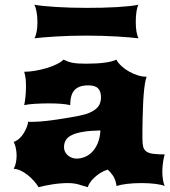

<svg xmlns="http://www.w3.org/2000/svg" viewBox="-20 -776 708 801"><path d="M37.1 -71.8Q43.5 -83 46.4 -97.7Q49.3 -112.3 49.3 -127.4Q49.3 -143.1 45.9 -158.7Q42.5 -174.3 37.1 -184.1Q50.3 -188.5 60.8 -198.2Q71.3 -208 78.9 -220.2Q86.4 -232.4 91.3 -245.1Q96.2 -257.8 97.7 -268.6Q100.1 -267.6 103 -267.6Q106 -267.6 109.4 -267.6Q145.5 -267.6 196.8 -274.4Q248 -281.2 307.6 -292.5Q335.4 -297.9 353.5 -305.7Q371.6 -313.5 382.3 -323.5Q393.1 -333.5 397.2 -345.2Q401.4 -356.9 401.4 -370.1Q401.4 -394 389.4 -407Q377.4 -419.9 348.1 -419.9Q309.6 -419.9 291.3 -400.6Q272.9 -381.3 272.9 -337.4Q256.8 -341.3 233.9 -343Q210.9 -344.7 183.1 -344.7Q168.9 -344.7 154.5 -344.2Q140.1 -343.8 126.5 -343Q112.8 -342.3 101.1 -340.8Q89.4 -339.4 81.1 -337.4Q84 -352.5 86.2 -371.6Q88.4 -390.6 88.4 -416Q88.4 -424.3 88.1 -431.4Q87.9 -438.5 87.2 -445.3Q86.4 -452.1 85 -459.7Q83.5 -467.3 81.1 -476.6Q101.6 -476.6 126 -480.7Q150.4 -484.9 173.6 -491.7Q196.8 -498.5 215.8 -507.8Q234.9 -517.1 245.1 -527.3Q253.9 -522.9 262.2 -519.8Q270.5 -516.6 281.2 -514.4Q292 -512.2 306.2 -511.2Q320.3 -510.3 340.3 -510.3Q386.2 -510.3 418.7 -514.9Q451.2 -519.5 465.3 -527.3Q473.1 -512.7 487.8 -499.5Q502.4 -486.3 519.8 -476.8Q537.1 -467.3 554.9 -461.7Q572.8 -456.1 587.4 -456.1H591.8Q587.4 -445.3 584.5 -426.3Q581.5 -407.2 579.6 -383.5Q577.6 -359.9 576.7 -333.5Q575.7 -307.1 575 -281.5Q574.2 -255.9 574.2 -233.4Q574.2 -210.9 574.2 -195.3Q574.2 -175.3 577.6 -162.8Q581.1 -150.4 591.1 -143.6Q601.1 -136.7 619.4 -134.3Q637.7 -131.8 667 -131.8Q665 -126 663.3 -117.4Q661.6 -108.9 660.2 -99.1Q658.7 -89.4 658 -79.6Q657.2 -69.8 657.2 -61.5Q657.2 -23.4 667 0Q655.3 -5.4 628.9 -8.8Q602.5 -12.2 571.3 -12.2Q536.1 -12.2 509 -8.8Q481.9 -5.4 466.3 0Q462.4 -26.9 451.4 -43Q440.4 -59.1 429.2 -68.4Q412.1 -63 397.9 -54Q383.8 -44.9 372.8 -34.4Q361.8 -23.9 355 -13.4Q348.1 -2.9 346.2 4.9Q335 2 325.9 -1Q316.9 -3.9 307.6 -6.6Q298.3 -9.3 287.6 -10.7Q276.9 -12.2 262.2 -12.2Q247.1 -12.2 230.2 -10.7Q213.4 -9.3 196.8 -6.6Q180.2 -3.9 165.8 -1Q151.4 2 141.1 4.9Q132.8 -8.8 120.6 -22.2Q108.4 -35.6 94.5 -46.6Q80.6 -57.6 65.7 -64.5Q50.8 -71.3 37.1 -71.8ZM247.1 -162.6Q247.1 -150.9 252 -141.8Q256.8 -132.8 264.4 -126.7Q272 -120.6 281.2 -117.4Q290.5 -114.3 299.3 -114.3Q315.4 -114.3 332.3 -120.6Q349.1 -127 363.3 -140.9Q377.4 -154.8 387.2 -177.2Q397 -199.7 398.9 -231.9Q356.9 -231 327.9 -226.3Q298.8 -221.7 280.8 -213.1Q262.7 -204.6 254.9 -191.9Q247.1 -179.2 247.1 -162.6ZM123.5 -616.2Q128.9 -624.5 132.6 -642.3Q136.2 -660.2 136.2 -684.1Q136.2 -707.5 132.3 -727.8Q128.4 -748 123 -756.3Q138.7 -753.4 162.6 -751Q186.5 -748.5 215.3 -746.8Q244.1 -745.1 276.6 -744.1Q309.1 -743.2 342.3 -743.2Q374.5 -743.2 406.5 -743.9Q438.5 -744.6 467 -746.3Q495.6 -748 519 -750.5Q542.5 -752.9 557.6 -756.3Q552.2 -747.6 549.3 -727.5Q546.4 -707.5 546.4 -684.1Q546.4 -640.1 557.6 -616.2Q542.5 -618.2 519 -620.1Q495.6 -622.1 466.8 -623.8Q438 -625.5 405.5 -626.5Q373 -627.4 339.8 -627.4Q306.6 -627.4 274.4 -626.5Q242.2 -625.5 213.6 -623.8Q185.1 -622.1 161.9 -620.1Q138.7 -618.2 123.5 -616.2Z"/></svg>

Font: Arbutus
Style: Regular
Weight: 400
Designer: Karolina Lach
Foundry: Sorkin Type Co.
Version: Version 1.003